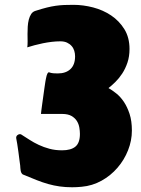

<svg xmlns="http://www.w3.org/2000/svg" viewBox="-20 -749 582 794"><path d="M317.4 23.4Q307.1 24.4 297.4 24.9Q287.6 25.4 278.3 25.4Q251 25.4 226.8 22Q202.6 18.6 179.2 12Q155.8 5.4 131.6 -4.2Q107.4 -13.7 79.6 -25.4Q73.2 -26.9 70.1 -31.5Q66.9 -36.1 65.7 -42Q64.5 -47.9 64.2 -54Q64 -60.1 63.5 -64.5Q62.5 -70.8 60.5 -86.7Q58.6 -102.5 56.2 -120.1Q53.7 -137.7 51.3 -153.6Q48.8 -169.4 47.4 -175.3Q46.9 -176.3 46.9 -179.2Q46.9 -186 52 -190.2Q57.1 -194.3 62.5 -194.3Q64.9 -194.3 66.9 -193.4Q84 -182.6 102.1 -170.9Q120.1 -159.2 140.6 -149.7Q161.1 -140.1 184.6 -133.8Q208 -127.4 236.8 -127.4Q273.4 -127.4 292 -142.8Q310.5 -158.2 310.5 -195.3Q310.5 -207 308.1 -221.4Q305.7 -235.8 298.1 -248.3Q290.5 -260.7 275.9 -269.3Q261.2 -277.8 237.3 -277.8H149.4Q149.4 -280.3 150.9 -291.5Q152.3 -302.7 154.5 -318.6Q156.7 -334.5 159.2 -352.3Q161.6 -370.1 163.8 -385.5Q166 -400.9 167.7 -411.6Q169.4 -422.4 169.9 -423.3Q172.9 -439 176 -444.6Q179.2 -450.2 182.1 -450.2Q190.9 -446.8 200.2 -446Q209.5 -445.3 218.8 -445.3Q252.4 -445.3 271.5 -463.4Q290.5 -481.4 290.5 -516.1Q290.5 -527.8 287.1 -539.1Q283.7 -550.3 276.1 -558.8Q268.6 -567.4 257.1 -572.8Q245.6 -578.1 229.5 -578.1Q211.9 -578.1 193.6 -575.9Q175.3 -573.7 157.5 -570.1Q139.6 -566.4 123 -562Q106.4 -557.6 92.8 -553.2Q94.2 -562 94.2 -577.6Q94.2 -584.5 94 -592.3Q93.8 -600.1 93.8 -608.4Q93.8 -623.5 94.7 -639.2Q95.7 -654.8 99.1 -668Q102.5 -681.2 108.9 -690.9Q115.2 -700.7 126.5 -704.1Q153.8 -712.9 173.6 -717.8Q193.4 -722.7 210.4 -725.1Q227.5 -727.5 244.6 -728.3Q261.7 -729 283.7 -729Q323.7 -729 365 -718.3Q406.2 -707.5 439.7 -685.1Q473.1 -662.6 494.4 -628.2Q515.6 -593.8 515.6 -546.4Q515.6 -515.6 507.1 -490.2Q498.5 -464.8 485.4 -444.8Q472.2 -424.8 457 -409.9Q441.9 -395 428.7 -384.8Q443.4 -376.5 460.4 -363Q477.5 -349.6 491.9 -328.4Q506.3 -307.1 515.9 -277.8Q525.4 -248.5 525.4 -209Q525.4 -167.5 509.5 -127.4Q493.7 -87.4 465.8 -55.2Q438 -22.9 399.9 -1.7Q361.8 19.5 317.4 23.4Z"/></svg>

Font: Carter One
Style: Regular
Weight: 400
Designer: vernon adams
Foundry: vernon adams
Version: Version 1.000